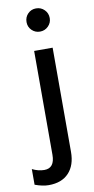

<svg xmlns="http://www.w3.org/2000/svg" viewBox="-145 -765 488 1002"><g transform="rotate(-10 99.0 -264.0)"><path d="M173 45Q173 116 135.5 156Q98 196 29 196Q-3 196 -44 181V98Q-12 114 20 114Q75 114 75 43V-507H173ZM185 -662Q185 -637 167 -619Q149 -601 123 -601Q98 -601 80 -618.5Q62 -636 62 -662Q62 -688 79.5 -706Q97 -724 123 -724Q149 -724 167 -706Q185 -688 185 -662Z"/></g></svg>

Font: Hind Vadodara Medium
Style: Regular
Weight: 500
Designer: Hitesh Malaviya
Foundry: Indian Type Foundry
Version: Version 1.001;PS 1.0;hotconv 1.0.86;makeotf.lib2.5.63406; tt